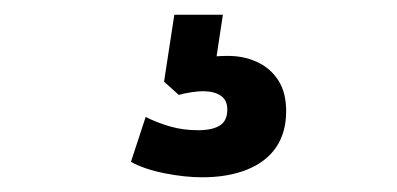

<svg xmlns="http://www.w3.org/2000/svg" viewBox="-20 -40 540 261"><path d="M255 201Q231 201 203.5 195.5Q176 190 158 180L178 119Q194 127 211.5 132Q229 137 249 137Q269 137 279 130.5Q289 124 289 109Q289 96 280 90Q271 84 256 84Q249 84 239.5 85.5Q230 87 223 89L203 71L217 -20H283L271 59L241 45Q249 40 261.5 38Q274 36 290 36Q312 36 330 44.5Q348 53 358.5 69.5Q369 86 369 111Q369 140 355.5 160Q342 180 316 190.5Q290 201 255 201Z"/></svg>

Font: Nunito Sans 10pt Condensed ExtraBold
Style: Regular
Weight: 800
Width: 3
Designer: Vernon Adams
Foundry: Vernon Adams
Version: Version 3.101;gftools[0.9.27]